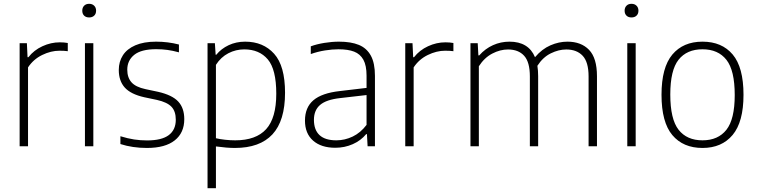

<svg xmlns="http://www.w3.org/2000/svg" viewBox="-20 -767 3972 1007"><path d="M83 -540.5H121L124.5 -467H129Q158 -504 202.5 -524.5Q247 -545 293.5 -545Q316.5 -545 335.5 -541.5V-498.5Q318 -501 292 -501Q247 -501 201 -478.5Q155 -456 127 -413.5V0H83Z M425.5 0V-540.5H469.5V0ZM411.5 -711Q411.5 -727 421.2 -737Q431 -747 447.5 -747Q464 -747 474 -737Q484 -727 484 -711Q484 -694.5 474 -685Q464 -675.5 447.5 -675.5Q431 -675.5 421.2 -685Q411.5 -694.5 411.5 -711Z M611.5 -11.5V-52.5Q650.5 -40.5 683.5 -35.5Q716.5 -30.5 751.5 -30.5Q828 -30.5 865 -58.2Q902 -86 902 -139Q902 -183.5 879.2 -207.2Q856.5 -231 803 -243L736.5 -257Q665.5 -273 634.2 -308Q603 -343 603 -400Q603 -443.5 624.5 -477Q646 -510.5 690 -529.5Q734 -548.5 798.5 -548.5Q861 -548.5 918.5 -533.5V-492.5Q885.5 -501.5 858 -505.2Q830.5 -509 799 -509Q721 -509 684.2 -479.5Q647.5 -450 647.5 -401.5Q647.5 -360.5 669.5 -335.5Q691.5 -310.5 743 -299.5L809 -285.5Q883.5 -268.5 915 -234.2Q946.5 -200 946.5 -142Q946.5 -70.5 896.5 -30.8Q846.5 9 750.5 9Q675 9 611.5 -11.5Z M1068.5 -540.5H1107L1111 -480H1114.5Q1140 -511.5 1179.2 -530Q1218.5 -548.5 1266 -548.5Q1360.5 -548.5 1417.8 -485Q1475 -421.5 1475 -280.5Q1475 -133.5 1408.8 -62.2Q1342.5 9 1212 9Q1170.5 9 1112.5 1V220H1068.5ZM1429 -275.5Q1429 -403 1384.5 -455.5Q1340 -508 1261 -508Q1217 -508 1177.8 -487.8Q1138.5 -467.5 1112.5 -427V-42Q1133 -37 1160.5 -34Q1188 -31 1213.5 -31Q1322.5 -31 1375.8 -89.5Q1429 -148 1429 -275.5Z M1946.5 -369V0H1908L1904.5 -63.5H1900.5Q1872.5 -29.5 1830 -10.8Q1787.5 8 1738.5 8Q1664.5 8 1622 -29.5Q1579.5 -67 1579.5 -134.5Q1579.5 -203.5 1623.8 -241.2Q1668 -279 1763 -289.5L1902.5 -306V-370Q1902.5 -423.5 1885.8 -453.8Q1869 -484 1837.2 -496.2Q1805.5 -508.5 1755.5 -508.5Q1722.5 -508.5 1684.5 -502.5Q1646.5 -496.5 1610 -483.5V-524Q1641 -535.5 1681 -542Q1721 -548.5 1758 -548.5Q1821 -548.5 1862.2 -531.5Q1903.5 -514.5 1925 -475.2Q1946.5 -436 1946.5 -369ZM1902.5 -112V-268.5L1763.5 -252.5Q1691.5 -244.5 1659 -216.8Q1626.5 -189 1626.5 -138.5Q1626.5 -85.5 1656 -58.2Q1685.5 -31 1744 -31Q1788.5 -31 1829.8 -50.8Q1871 -70.5 1902.5 -112Z M2105.5 -540.5H2143.5L2147 -467H2151.5Q2180.5 -504 2225 -524.5Q2269.5 -545 2316 -545Q2339 -545 2358 -541.5V-498.5Q2340.5 -501 2314.5 -501Q2269.5 -501 2223.5 -478.5Q2177.5 -456 2149.5 -413.5V0H2105.5Z M3111 -367V0H3067V-366Q3067 -441.5 3036 -474.5Q3005 -507.5 2950 -507.5Q2910 -507.5 2868.8 -487.2Q2827.5 -467 2798.5 -422Q2802.5 -396.5 2802.5 -367.5V0H2759V-366Q2759 -441.5 2729 -474.5Q2699 -507.5 2644.5 -507.5Q2603 -507.5 2561.8 -486Q2520.5 -464.5 2491.5 -419.5V0H2447.5V-540.5H2485.5L2489 -476.5H2493.5Q2525 -512 2565.8 -530.2Q2606.5 -548.5 2652 -548.5Q2752 -548.5 2786 -467Q2822.5 -510 2866.8 -529.2Q2911 -548.5 2956 -548.5Q3028 -548.5 3069.5 -505.5Q3111 -462.5 3111 -367Z M3270 0V-540.5H3314V0ZM3256 -711Q3256 -727 3265.8 -737Q3275.5 -747 3292 -747Q3308.5 -747 3318.5 -737Q3328.5 -727 3328.5 -711Q3328.5 -694.5 3318.5 -685Q3308.5 -675.5 3292 -675.5Q3275.5 -675.5 3265.8 -685Q3256 -694.5 3256 -711Z M3449.5 -270Q3449.5 -413 3506.2 -480.8Q3563 -548.5 3664.5 -548.5Q3766 -548.5 3822.8 -481.2Q3879.5 -414 3879.5 -270Q3879.5 -127.5 3822.5 -59.2Q3765.5 9 3664.5 9Q3563 9 3506.2 -58.5Q3449.5 -126 3449.5 -270ZM3833.5 -268.5Q3833.5 -398 3790 -453.2Q3746.5 -508.5 3664.5 -508.5Q3582.5 -508.5 3539 -453.8Q3495.5 -399 3495.5 -271.5Q3495.5 -142 3539 -86.5Q3582.5 -31 3664.5 -31Q3746 -31 3789.8 -86.2Q3833.5 -141.5 3833.5 -268.5Z"/></svg>

Font: Encode Sans ExtraLight
Style: Regular
Weight: 275
Designer: Multiple Designers
Foundry: Impallari Type
Version: Version 2.000